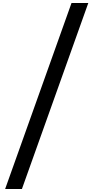

<svg xmlns="http://www.w3.org/2000/svg" viewBox="-20 -1124 619 1270"><path d="M564 -1104 125 126H14L453 -1104Z"/></svg>

Font: STIXSizeOneSym
Style: Bold
Weight: 700
Designer: MicroPress Inc., with final additions and corrections provided by Coen Hoffman, Elsevier (retired)
Version: Version 1.1.0